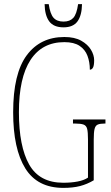

<svg xmlns="http://www.w3.org/2000/svg" viewBox="-20 -904 540 934"><path d="M288 10Q162 10 103 -85Q44 -180 44 -358Q44 -546 110 -635Q176 -724 293 -724Q343 -724 375 -706Q407 -688 422.5 -662Q438 -636 438 -611Q438 -586 432.5 -575.5Q427 -565 417 -565Q417 -602 405.5 -632.5Q394 -663 367 -681Q340 -699 293 -699Q185 -699 128.5 -612.5Q72 -526 72 -358Q72 -192 122 -103.5Q172 -15 288 -15Q326 -15 357.5 -21Q389 -27 408 -40V-226Q408 -261 404 -277Q400 -293 386.5 -298Q373 -303 346 -303H335V-323H493V-303H489Q467 -303 455.5 -298Q444 -293 440 -276.5Q436 -260 436 -225V-27Q404 -8 369.5 1Q335 10 288 10ZM289 -771Q241 -771 219.5 -800Q198 -829 197 -884H217Q224 -836 240.5 -817.5Q257 -799 289 -799Q320 -799 336.5 -817Q353 -835 360 -884H379Q378 -829 357 -800Q336 -771 289 -771Z"/></svg>

Font: Noto Serif Tamil ExtraCondensed Thin
Style: Regular
Weight: 100
Width: 2
Designer: Indian Type Foundry, Tom Grace, and the Monotype Design Team
Foundry: Monotype Imaging Inc.
Version: Version 2.004; ttfautohint (v1.8.4.7-5d5b)